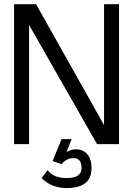

<svg xmlns="http://www.w3.org/2000/svg" viewBox="-20 -704 650 938"><path d="M156.2 -683.6 488.3 -92.8V-683.6H561.5V0H454.1L122.1 -582V0H48.8V-683.6ZM329.6 -24.4 305.2 39.1Q327.1 25.4 349.6 25.4Q386.2 25.4 406.7 49.6Q427.2 73.7 427.2 117.2Q427.2 214.8 305.2 214.8Q231.9 214.8 183.1 166L212.4 127Q241.7 166 305.2 166Q378.4 166 378.4 117.2Q378.4 68.4 339.4 68.4Q304.7 68.4 280.8 97.7L236.8 83L280.8 -24.4Z"/></svg>

Font: Sanitrixie
Style: Regular
Weight: 400
Designer: Jayvee D. Enaguas (Grand Chaos)
Version: Version 1.1 - 6/9/2013